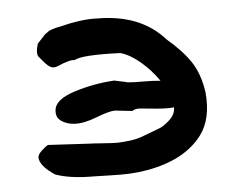

<svg xmlns="http://www.w3.org/2000/svg" viewBox="-39 -454 616 500"><g transform="rotate(-5 269.5 -204.5)"><path d="M188 -1Q125 -1 87 -15Q48 -41 48 -63Q48 -70 58 -79.5Q68 -89 75 -93L183 -87Q190 -87 216.5 -85Q243 -83 255 -83Q267 -83 288 -85.5Q309 -88 326 -95Q356 -106 368.5 -111Q381 -116 396 -130Q411 -144 411 -162Q395 -160 366 -162.5Q337 -165 324 -166.5Q311 -168 302 -162L257 -167Q242 -167 207 -153.5Q172 -140 148 -142Q130 -143 115.5 -152.5Q101 -162 103 -181Q105 -209 156.5 -225.5Q208 -242 262 -245L295 -238Q294 -237 302 -237Q311 -236 336.5 -236Q362 -236 382 -234Q362 -263 335.5 -285.5Q309 -308 284 -315Q182 -319 164 -307Q153 -310 118 -295Q109 -291 101 -294.5Q93 -298 83 -310Q73 -322 72 -323Q64 -331 72 -358Q74 -360 78.5 -365Q83 -370 84.5 -371.5Q86 -373 89.5 -377Q93 -381 95 -382Q97 -383 100.5 -386Q104 -389 107 -390Q110 -391 114 -392.5Q118 -394 122.5 -395Q127 -396 132 -397Q192 -412 231 -410Q345 -410 407 -340Q448 -305 468.5 -273.5Q489 -242 496 -195Q503 -124 471 -82Q425 -22 326 -5Q303 -1 281 0Q259 1 228 0Q197 -1 188 -1Z"/></g></svg>

Font: Excalifont
Style: Regular
Weight: 400
Designer: Your Own Font Foundry (Virgil); Ján Filípek / DizajnDesign (Excalifont, modifications)
Foundry: Your Own Font Foundry (Virgil); Ján Filípek / DizajnDesign (Excalifont, modifications)
Version: Version 1.000;Glyphs 3.2 (3227)